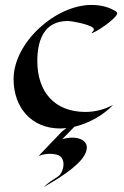

<svg xmlns="http://www.w3.org/2000/svg" viewBox="-20 -512 502 777"><path d="M454 -458C454 -464 447 -468 442 -470C414 -486 382 -492 350 -492C205 -492 35 -340 35 -192C35 -78 106 8 224 8C232 8 240 7 249 6C239 14 231 20 231 20L139 116C137 118 137 119 140 118C162 110 187 108 210 114C252 125 238 187 215 202C195 215 174 228 157 245C208 216 295 164 322 116C352 62 305 40 257 46C250 47 236 49 231 52L281 1C340 -13 399 -46 438 -88C404 -69 365 -59 326 -59C199 -59 131 -142 131 -265C131 -347 157 -427 254 -427C271 -427 360 -411 360 -393C360 -389 353 -381 350 -378C363 -377 454 -438 454 -458Z"/></svg>

Font: Fondamento
Style: Regular
Weight: 400
Designer: Astigmatic (AOETI)
Foundry: Astigmatic (AOETI)
Version: Version 1.001